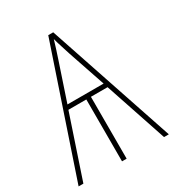

<svg xmlns="http://www.w3.org/2000/svg" viewBox="-170 -826 871 938"><g transform="rotate(-30 265.0 -357.0)"><path d="M269 -714 509 0H482L365 -349H271V0H245V-349H144L27 0H0L241 -714ZM255 -684Q248 -661 240.5 -636.5Q233 -612 223 -583L153 -374H357L286 -583Q278 -609 269.5 -635Q261 -661 255 -684Z"/></g></svg>

Font: Noto Sans SemiCondensed Thin
Style: Regular
Weight: 100
Width: 4
Designer: Monotype Design Team
Foundry: Monotype Imaging Inc.
Version: Version 2.013; ttfautohint (v1.8.4.7-5d5b)